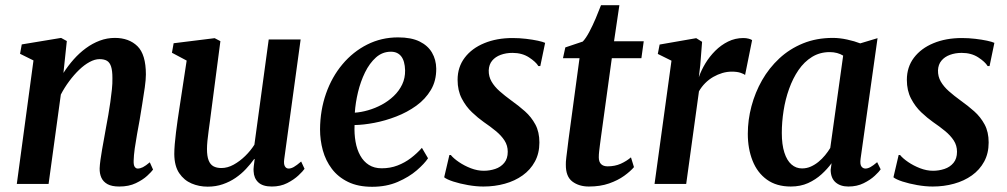

<svg xmlns="http://www.w3.org/2000/svg" viewBox="-20 -706 3866 737"><path d="M223.5 -426Q241.5 -454 263 -478.2Q284.5 -502.5 309.8 -521Q335 -539.5 363 -550Q391 -560.5 421 -560.5Q475 -560.5 507.5 -528.8Q540 -497 540 -420Q540 -401 535.8 -370.5Q531.5 -340 526 -306.8Q520.5 -273.5 516 -245.5Q511.5 -220 506.2 -191.5Q501 -163 497.2 -136Q493.5 -109 493 -89Q492.5 -72 497.2 -65.5Q502 -59 508.5 -59Q518 -59 528.5 -64.2Q539 -69.5 555 -83L567.5 -55Q562 -47 545 -31.2Q528 -15.5 501.2 -2.8Q474.5 10 438 10Q409 10 392.5 0.8Q376 -8.5 369 -24.2Q362 -40 362.5 -60Q363 -73 365.5 -91.5Q368 -110 371.8 -131.8Q375.5 -153.5 379.8 -176.2Q384 -199 387.5 -219.5Q391.5 -241 395.8 -265Q400 -289 403.5 -314Q407 -339 409.5 -362.5Q412 -386 411.5 -406.5Q411.5 -434.5 406.5 -450.2Q401.5 -466 390.8 -472.5Q380 -479 362 -479Q344 -479 323.8 -468Q303.5 -457 283.8 -438Q264 -419 245.8 -394.5Q227.5 -370 213.5 -343L166.5 0H44.5L108.5 -474L57 -499.5L63.5 -535.5L214.5 -560.5L236.5 -548.5Z M777 10.5Q744 10.5 715.2 -1.8Q686.5 -14 668 -41.2Q649.5 -68.5 649 -114.5Q649 -131.5 650.8 -152.8Q652.5 -174 655.5 -197.5Q658.5 -221 661.8 -244.8Q665 -268.5 668.5 -289.5L696.5 -473.5L640 -503.5L646.5 -540L804 -559.5L826 -548L792 -288Q789.5 -267 786.5 -245.5Q783.5 -224 780.8 -203.5Q778 -183 776.2 -165.2Q774.5 -147.5 774.5 -134Q774.5 -106.5 780.8 -90.5Q787 -74.5 799.2 -67.8Q811.5 -61 830 -61Q853.5 -61 877 -74Q900.5 -87 921.2 -107.2Q942 -127.5 956.5 -150.5L1011.5 -554.5H1134L1071 -95Q1068.5 -76.5 1073.5 -67.8Q1078.5 -59 1088 -59Q1097 -59 1107.8 -65Q1118.5 -71 1136 -86L1149 -58Q1143 -49 1125.8 -32.8Q1108.5 -16.5 1082.5 -3.2Q1056.5 10 1023.5 10Q988.5 10 971.5 -6Q954.5 -22 953.5 -48.5Q953 -51.5 953.2 -56.8Q953.5 -62 954.2 -68.8Q955 -75.5 956 -82.5Q957 -89.5 957.5 -95.5L956 -96Q942 -76.5 924.2 -57.5Q906.5 -38.5 884.2 -23.2Q862 -8 835.2 1.2Q808.5 10.5 777 10.5Z M1623 -98.5Q1609.5 -78 1579.8 -52.2Q1550 -26.5 1506.8 -7.8Q1463.5 11 1408.5 11Q1354 11 1315.8 -7.8Q1277.5 -26.5 1253.8 -58Q1230 -89.5 1219.2 -128.8Q1208.5 -168 1208.5 -209.5Q1209 -283 1231.5 -347Q1254 -411 1294.5 -459.2Q1335 -507.5 1389.5 -535Q1444 -562.5 1508 -562.5Q1558.5 -562.5 1590.5 -546.8Q1622.5 -531 1638.2 -504Q1654 -477 1654.5 -443Q1655 -396 1634 -360.8Q1613 -325.5 1578 -300.2Q1543 -275 1501 -258.8Q1459 -242.5 1417 -234.5Q1375 -226.5 1341 -226Q1339.5 -192 1344.8 -162Q1350 -132 1362.8 -109Q1375.5 -86 1396 -73Q1416.5 -60 1445 -60Q1478 -60 1506 -70.8Q1534 -81.5 1557.5 -99.5Q1581 -117.5 1599.5 -138.5ZM1480.5 -507.5Q1448 -507.5 1423.2 -485.5Q1398.5 -463.5 1381.2 -428.2Q1364 -393 1354.2 -352.2Q1344.5 -311.5 1342 -273.5Q1366 -275 1393 -282.8Q1420 -290.5 1445.5 -304.2Q1471 -318 1491.5 -337.5Q1512 -357 1523.8 -381.8Q1535.5 -406.5 1535 -436Q1534 -472 1520 -489.8Q1506 -507.5 1480.5 -507.5Z M2054 -452.5H2046.5Q2037 -468.5 2010.5 -485.8Q1984 -503 1947 -503Q1922.5 -503 1902 -495.5Q1881.5 -488 1869.2 -473.2Q1857 -458.5 1856 -436Q1855.5 -412.5 1866.8 -393Q1878 -373.5 1897.8 -356Q1917.5 -338.5 1943 -320Q1970.5 -300.5 1995 -278.8Q2019.5 -257 2035 -228.2Q2050.5 -199.5 2050.5 -159Q2050.5 -117.5 2033.2 -85.8Q2016 -54 1986.2 -32.8Q1956.5 -11.5 1917.8 -0.8Q1879 10 1835.5 10Q1808 10 1776.5 4.5Q1745 -1 1719.8 -9.2Q1694.5 -17.5 1685 -25.5L1705 -111H1710.5Q1721 -98 1741.5 -84Q1762 -70 1787.2 -60.2Q1812.5 -50.5 1837 -50.5Q1859.5 -50.5 1880.8 -57.5Q1902 -64.5 1915.5 -80.8Q1929 -97 1929 -123.5Q1929 -147.5 1916.5 -166.8Q1904 -186 1883 -203.2Q1862 -220.5 1837 -237.5Q1815 -253 1791.8 -275Q1768.5 -297 1752.5 -327.8Q1736.5 -358.5 1736.5 -399.5Q1736.5 -448.5 1763.8 -484.5Q1791 -520.5 1838.8 -540.2Q1886.5 -560 1947.5 -560Q1973.5 -560 1999 -557Q2024.5 -554 2044.2 -549.8Q2064 -545.5 2072.5 -541.5Z M2287 -181Q2284.5 -163 2282.8 -149.2Q2281 -135.5 2279.8 -124.5Q2278.5 -113.5 2278.5 -102Q2278.5 -85 2287.2 -76.2Q2296 -67.5 2312 -67.5Q2340.5 -67.5 2362.8 -77.5Q2385 -87.5 2402 -102L2413.5 -64.5Q2400 -48.5 2375.8 -31Q2351.5 -13.5 2317.8 -1.8Q2284 10 2240.5 10Q2202.5 10 2177 -9.2Q2151.5 -28.5 2152 -74Q2152 -78.5 2152.2 -85.2Q2152.5 -92 2154 -103.2Q2155.5 -114.5 2157.5 -131.2Q2159.5 -148 2162.5 -172L2204.5 -482.5H2141L2150 -524L2217 -546.5Q2229 -559 2242 -583.5Q2255 -608 2266.8 -635.8Q2278.5 -663.5 2287 -686H2357.5L2337 -547.5H2451L2442 -482.5H2328.5Z M2492.5 0 2557.5 -473 2505 -499 2512 -535 2652.5 -559.5 2675 -545.5 2668 -456 2662.5 -409.5Q2671.5 -436 2687.5 -462.5Q2703.5 -489 2725.5 -511Q2747.5 -533 2774.8 -546.5Q2802 -560 2833.5 -560Q2844.5 -560 2853.8 -557.5Q2863 -555 2867 -552L2840 -418Q2836 -422 2822.8 -426.5Q2809.5 -431 2789 -431Q2771 -431 2753 -425.8Q2735 -420.5 2718 -410.8Q2701 -401 2687 -387Q2673 -373 2663 -355.5L2614 0Z M3283.5 -97.5Q3280.5 -75.5 3286.5 -67.2Q3292.5 -59 3302 -59Q3311 -59 3321.5 -64.8Q3332 -70.5 3347 -83.5L3360.5 -56Q3355 -47.5 3338 -31.5Q3321 -15.5 3295.2 -2.8Q3269.5 10 3236.5 10Q3206 10 3187.5 -6Q3169 -22 3168.5 -54L3172 -79.5Q3156 -57.5 3133.5 -37Q3111 -16.5 3081.8 -3.2Q3052.5 10 3015.5 10Q2960.5 10 2923.8 -16.5Q2887 -43 2868.8 -89Q2850.5 -135 2850.5 -192.5Q2850.5 -245.5 2864.5 -298.2Q2878.5 -351 2905.2 -398Q2932 -445 2971.5 -481.8Q3011 -518.5 3062.5 -539.5Q3114 -560.5 3177 -560.5Q3203 -560.5 3231.8 -554.2Q3260.5 -548 3282 -539.5L3348.5 -559.5ZM3216.5 -492.5Q3206 -499 3193 -502.5Q3180 -506 3165 -506Q3127 -506 3097 -487.5Q3067 -469 3045.2 -437.2Q3023.5 -405.5 3009 -365Q2994.5 -324.5 2987.8 -281Q2981 -237.5 2981 -195.5Q2981 -151 2990.8 -120.5Q3000.5 -90 3018 -74.8Q3035.5 -59.5 3058.5 -59.5Q3076.5 -59.5 3092.2 -66.5Q3108 -73.5 3121.8 -84.8Q3135.5 -96 3147 -110Q3158.5 -124 3167 -138Z M3778.5 -452.5H3771Q3761.5 -468.5 3735 -485.8Q3708.5 -503 3671.5 -503Q3647 -503 3626.5 -495.5Q3606 -488 3593.8 -473.2Q3581.5 -458.5 3580.5 -436Q3580 -412.5 3591.2 -393Q3602.5 -373.5 3622.2 -356Q3642 -338.5 3667.5 -320Q3695 -300.5 3719.5 -278.8Q3744 -257 3759.5 -228.2Q3775 -199.5 3775 -159Q3775 -117.5 3757.8 -85.8Q3740.5 -54 3710.8 -32.8Q3681 -11.5 3642.2 -0.8Q3603.5 10 3560 10Q3532.5 10 3501 4.5Q3469.5 -1 3444.2 -9.2Q3419 -17.5 3409.5 -25.5L3429.5 -111H3435Q3445.5 -98 3466 -84Q3486.5 -70 3511.8 -60.2Q3537 -50.5 3561.5 -50.5Q3584 -50.5 3605.2 -57.5Q3626.5 -64.5 3640 -80.8Q3653.5 -97 3653.5 -123.5Q3653.5 -147.5 3641 -166.8Q3628.5 -186 3607.5 -203.2Q3586.5 -220.5 3561.5 -237.5Q3539.5 -253 3516.2 -275Q3493 -297 3477 -327.8Q3461 -358.5 3461 -399.5Q3461 -448.5 3488.2 -484.5Q3515.5 -520.5 3563.2 -540.2Q3611 -560 3672 -560Q3698 -560 3723.5 -557Q3749 -554 3768.8 -549.8Q3788.5 -545.5 3797 -541.5Z"/></svg>

Font: Merriweather 36pt SemiBold
Style: Italic
Weight: 600
Italic angle: -7.8°
Version: Version 2.101